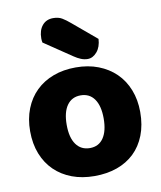

<svg xmlns="http://www.w3.org/2000/svg" viewBox="-85 -815 756 900"><g transform="rotate(-10 293.0 -365.5)"><path d="M160 -643Q158 -653 158 -663Q158 -701 177 -724Q196 -747 229 -747Q254 -747 271 -737Q288 -727 309 -709L422 -614Q420 -576 400.5 -553Q381 -530 356 -530Q340 -530 324 -536.5Q308 -543 292 -554ZM555 -243Q555 -181 536 -132.5Q517 -84 482.5 -51Q448 -18 400 -1Q352 16 293 16Q234 16 186 -2Q138 -20 103.5 -53.5Q69 -87 50 -135Q31 -183 31 -243Q31 -302 50 -350Q69 -398 103.5 -431.5Q138 -465 186 -483Q234 -501 293 -501Q352 -501 400 -482.5Q448 -464 482.5 -430.5Q517 -397 536 -349Q555 -301 555 -243ZM205 -243Q205 -182 228.5 -149.5Q252 -117 294 -117Q336 -117 358.5 -150Q381 -183 381 -243Q381 -303 358 -335.5Q335 -368 293 -368Q251 -368 228 -335.5Q205 -303 205 -243Z"/></g></svg>

Font: Baloo Da
Style: Regular
Weight: 400
Designer: Noopur Datye and Ek Type
Foundry: Ek Type
Version: Version 1.443;PS 1.000;hotconv 16.6.51;makeotf.lib2.5.65220;